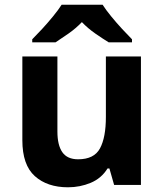

<svg xmlns="http://www.w3.org/2000/svg" viewBox="-20 -786 697 816"><path d="M579 -546V0H465L445 -70H437Q411 -28 365.5 -9Q320 10 269 10Q181 10 128 -37.5Q75 -85 75 -190V-546H224V-227Q224 -169 245 -139Q266 -109 312 -109Q380 -109 405 -155.5Q430 -202 430 -289V-546ZM416 -766Q430 -744 452.5 -716.5Q475 -689 499 -663Q523 -637 541 -619V-606H442Q416 -622 385 -643.5Q354 -665 328 -692Q302 -665 272 -644Q242 -623 216 -606H117V-619Q136 -638 159.5 -663.5Q183 -689 205.5 -716.5Q228 -744 242 -766Z"/></svg>

Font: Noto Sans NKo Unjoined
Style: Bold
Weight: 700
Designer: Monotype Design Team
Foundry: Monotype Imaging Inc.
Version: Version 2.004